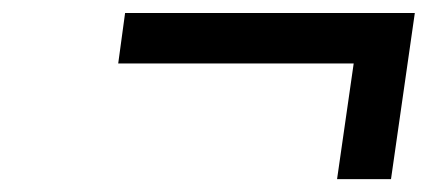

<svg xmlns="http://www.w3.org/2000/svg" viewBox="-20 -424 666 299"><path d="M164.1 -325.2 174.8 -403.8H626L588.9 -145H504.9L530.8 -325.2Z"/></svg>

Font: Trueno
Style: Italic
Weight: 400
Designer: Julieta Ulanovsky
Foundry: Julieta Ulanovsky
Version: Version 3.001b | FøM Fix